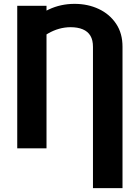

<svg xmlns="http://www.w3.org/2000/svg" viewBox="-20 -757 712 980"><path d="M605.3 203.1H454.5V-517.6Q454.7 -552.4 441.4 -574.6Q428 -596.7 402.3 -607.4Q376.7 -618.2 340 -618.2Q280.4 -617.9 225.3 -586.1Q170.3 -554.3 122.1 -494.7V-630.3Q168.2 -680.1 229.1 -708.7Q290 -737.3 360.5 -737.3Q428.5 -737.3 484.1 -711.1Q539.6 -685 572.6 -635.8Q605.6 -586.7 605.3 -517.6ZM217.4 -727.5V0H68V-727.5Z"/></svg>

Font: Inter
Style: Regular
Weight: 400
Designer: Rasmus Andersson
Foundry: rsms
Version: Version 4.000;git-8c9346024